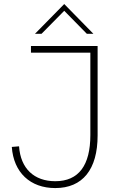

<svg xmlns="http://www.w3.org/2000/svg" viewBox="-20 -925 590 952"><path d="M254 7.5C389.5 7.5 464 -84.5 464 -253.5V-697H133.5V-664H428V-255.5C428 -105.5 370.5 -26.5 254 -26.5C149.5 -26.5 82 -89 74.5 -199.5L38.5 -196.5C47.5 -69.5 130 7.5 254 7.5ZM153.5 -757.5H186L298.5 -871.5L410.5 -757.5H443L298.5 -905Z"/></svg>

Font: HK Grotesk ExtraLight
Style: Regular
Weight: 200
Designer: Alfredo Marco Pradil
Foundry: Hanken Design Co.
Version: Version 3.001;FEAKit 1.0